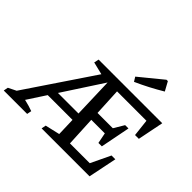

<svg xmlns="http://www.w3.org/2000/svg" viewBox="-231 -1169 1427 1427"><g transform="rotate(45 482.0 -456.0)"><path d="M0 -10 431 -650H566L598 -10H491L472 -610H487L96 -10ZM-31 0 -24 -36 55 -75Q99 -70 140 -60.5Q181 -51 222 -36L215 0ZM188 -207 202 -272H521V-207ZM539 -306V-375H790L775 -306ZM742 -222 719 -339 789 -456H824L778 -222ZM877 -225H917L871 0H367L374 -36L521 -70H853L784 -30ZM974 -661 933 -456H893L873 -636L929 -591H428L297 -623L305 -661ZM608 -730 587 -764 768 -912H782L821 -841Q769 -810 716.5 -782.5Q664 -755 608 -730Z"/></g></svg>

Font: Piazzolla Thin SemiBold
Style: Italic
Weight: 600
Italic angle: -11.3°
Version: Version 2.005